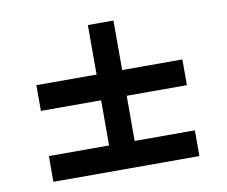

<svg xmlns="http://www.w3.org/2000/svg" viewBox="-65 -635 836 707"><g transform="rotate(-10 353.0 -282.0)"><path d="M400.9 -555.2V-370.1H626V-273.9H400.9V-105H626V-8.8H80.1V-105H305.2V-273.9H80.1V-370.1H305.2V-555.2Z"/></g></svg>

Font: Aldrich [RUS by Daymarius]
Style: Regular
Weight: 400
Designer: Matthew Desmond
Foundry: Matthew Desmond
Version: Version 1.002 August 24, 2018